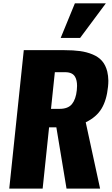

<svg xmlns="http://www.w3.org/2000/svg" viewBox="-20 -1103 654 1123"><path d="M335 -881.3H448.7L599.1 -1083.5H418ZM34.2 0H229.5L267.1 -358.4H309.6L369.1 0H565.4L481.4 -387.7C523.1 -407.9 554 -434.6 574 -467.8C594 -501 606.6 -543.6 611.8 -595.7C613.1 -608.1 613.8 -619.8 613.8 -630.9C613.4 -650.4 611.3 -668.3 607.4 -684.6C600.9 -710 590.8 -730.5 577.1 -746.1C563.5 -762 545.2 -774.8 522.2 -784.4C499.3 -794 474.7 -800.6 448.5 -804.2C422.3 -807.8 391.9 -809.6 357.4 -809.6H119.1ZM278.3 -466.3 300.8 -680.7H361.3C390 -680.7 409.3 -671.5 419.4 -653.3C426.9 -640.3 430.7 -622.7 430.7 -600.6C430.7 -592.8 430.2 -584.3 429.2 -575.2C425.6 -540.4 416.3 -513.5 401.1 -494.6C386 -475.7 361.8 -466.3 328.6 -466.3Z"/></svg>

Font: Oswald
Style: Heavy
Weight: 800
Designer: Vernon Adams
Foundry: Vernon Adams
Version: 3.0; ttfautohint (v0.95.6-bc232) -l 8 -r 50 -G 200 -x 0 -w "